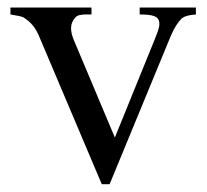

<svg xmlns="http://www.w3.org/2000/svg" viewBox="-20 -467 540 502"><path d="M492.2 -429.2Q479 -428.2 470.5 -426Q461.9 -423.8 455.6 -419.4Q447.3 -411.1 439.9 -399.4Q432.6 -387.7 425.3 -370.1L266.6 14.6H246.1L85.4 -364.7Q80.6 -377 75.7 -385.7Q70.8 -394.5 65.4 -400.9Q60.1 -407.2 54.2 -412.1Q48.3 -417 41.5 -421.4Q37.1 -423.8 28.8 -425.3Q20.5 -426.8 7.3 -429.2V-447.3H219.2V-429.2H205.1Q195.8 -429.2 188 -427.5Q180.2 -425.8 176.3 -420.4Q166.5 -410.2 165.8 -394.5Q165 -378.9 176.3 -354.5L280.3 -107.4L384.8 -364.7Q393.6 -385.3 396 -397.5Q398.4 -409.7 393.1 -418Q391.6 -419.9 388.9 -421.9Q386.2 -423.8 381.1 -425.5Q376 -427.2 367.4 -428.2Q358.9 -429.2 345.2 -429.2V-447.3H492.2Z"/></svg>

Font: Doulos SIL Phon
Style: Regular
Weight: 400
Designer: Walt Agee, Victor Gaultney, Peter Martin, Debbi Hosken, Becca Hirsbrunner
Foundry: SIL International
Version: Version 5.000